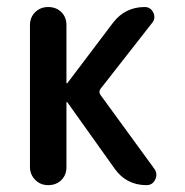

<svg xmlns="http://www.w3.org/2000/svg" viewBox="-20 -540 540 560"><path d="M67.4 -52.7V-466.8Q67.4 -489.3 82.5 -504.4Q97.7 -519.5 120.6 -519.5Q143.6 -519.5 158.7 -504.9Q173.8 -490.2 173.8 -466.8V-297.9Q173.8 -296.9 174.8 -296.9L176.8 -297.9L309.6 -473.6Q344.7 -519.5 402.3 -519.5Q418.9 -519.5 426.8 -503.9Q434.6 -488.3 424.8 -474.6L273.4 -281.2Q266.6 -272.5 273.4 -262.7L430.7 -46.9Q440.4 -32.2 432.6 -16.1Q424.8 0 407.2 0Q348.6 0 314.5 -47.9L176.8 -241.2Q175.8 -242.2 174.8 -242.2Q173.8 -242.2 173.8 -241.2V-52.7Q173.8 -29.3 158.7 -14.6Q143.6 0 120.6 0Q97.7 0 82.5 -15.6Q67.4 -31.2 67.4 -52.7Z"/></svg>

Font: Rounded-X Mgen+ 1m medium
Style: Regular
Weight: 500
Designer: [Source Han Sans]
Ryoko NISHIZUKA  (kana & ideographs); Paul D. Hunt (Latin, Greek & Cyrillic); Wenlong ZHANG  (bopomofo
Version: Version 1.059.20150602